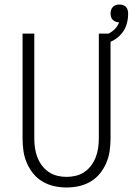

<svg xmlns="http://www.w3.org/2000/svg" viewBox="-20 -819 590 851"><path d="M275 12Q247 12 220 6Q193 0 169 -14Q145 -28 127.5 -49.5Q110 -71 99 -96.5Q88 -122 84 -149.5Q80 -177 80 -205V-670H132V-205Q132 -184 135 -163Q138 -142 145.5 -122.5Q153 -103 165.5 -86Q178 -69 195.5 -57Q213 -45 233.5 -40Q254 -35 275 -35Q296 -35 316.5 -40Q337 -45 354.5 -57Q372 -69 384.5 -86Q397 -103 404.5 -122.5Q412 -142 415 -163Q418 -184 418 -205V-670H470V-205Q470 -177 466 -149.5Q462 -122 451 -96.5Q440 -71 422.5 -49.5Q405 -28 381 -14Q357 0 330 6Q303 12 275 12ZM444 -623 432 -658Q457 -665 478 -680.5Q499 -696 508 -720Q500 -720 492.5 -723Q485 -726 479.5 -731.5Q474 -737 472 -744.5Q470 -752 470 -760Q470 -767 472.5 -775Q475 -783 480.5 -788.5Q486 -794 493.5 -796.5Q501 -799 509 -799Q517 -799 525 -796.5Q533 -794 538.5 -788Q544 -782 546 -774Q548 -766 548 -758Q548 -735 541.5 -712.5Q535 -690 520.5 -672Q506 -654 486 -642Q466 -630 444 -623Z"/></svg>

Font: Lode Dark Term
Style: Regular
Weight: 400
Monospace: yes
Designer: Belleve Invis
Foundry: Belleve Invis
Version: Version 29.2.0